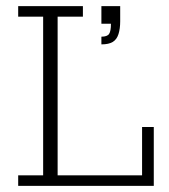

<svg xmlns="http://www.w3.org/2000/svg" viewBox="-20 -603 548 623"><path d="M39 0V-34H120V-549H39V-583H249V-549H167V-34H441V-191H479V0ZM309 -459V-484Q328 -484 334 -493Q340 -502 340 -526H309V-583H370V-534Q370 -510 364.5 -492.5Q359 -475 346 -467Q333 -459 309 -459Z"/></svg>

Font: Rokkitt ExtraLight
Style: Regular
Weight: 250
Version: Version 3.103